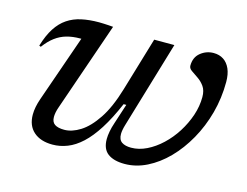

<svg xmlns="http://www.w3.org/2000/svg" viewBox="-77 -631 981 763"><g transform="rotate(15 413.0 -249.0)"><path d="M473.5 -497.5H556.5L450 -140Q446.5 -128.5 444.8 -118.8Q443 -109 443 -101.5Q443 -78 457 -68.5Q471 -59 495.5 -59Q527.5 -59 559.2 -74.5Q591 -90 619.5 -116.8Q648 -143.5 670 -178.2Q692 -213 704.8 -251Q717.5 -289 717.5 -326.5Q717.5 -353.5 705.8 -370Q694 -386.5 678.2 -397Q662.5 -407.5 650.8 -415.8Q639 -424 639 -435Q639 -469.5 662.5 -488.5Q686 -507.5 716 -507.5Q739.5 -507.5 756.8 -496.2Q774 -485 783.8 -463Q793.5 -441 793.5 -409Q793.5 -342.5 776.8 -280.8Q760 -219 730.2 -166.2Q700.5 -113.5 661.8 -74Q623 -34.5 578.2 -12.2Q533.5 10 487 10Q442.5 10 418 -8.2Q393.5 -26.5 393.5 -67.5Q393.5 -81.5 396.8 -99Q400 -116.5 407 -137L433.5 -218.5H422.5Q395 -154.5 367 -110.5Q339 -66.5 310.2 -40Q281.5 -13.5 251.5 -1.8Q221.5 10 190.5 10Q141 10 112.8 -15Q84.5 -40 84.5 -85.5Q84.5 -115.5 97.5 -152.5L193 -426Q191 -426 190.5 -426Q190 -426 188 -426Q158 -426 133 -419Q108 -412 86.5 -396Q65 -380 45.5 -353.5L38.5 -356.5Q52 -401.5 70.8 -430.5Q89.5 -459.5 114.8 -476.5Q140 -493.5 172.2 -500.5Q204.5 -507.5 244 -507.5Q254 -507.5 263.5 -507Q273 -506.5 283 -506Q293 -505.5 302.5 -504.5L176.5 -140Q172 -127.5 170 -117Q168 -106.5 168 -98Q168 -77 181.2 -68Q194.5 -59 220.5 -59Q252 -59 286.2 -80.5Q320.5 -102 352.2 -149.5Q384 -197 407.5 -276Z"/></g></svg>

Font: Newsreader 8pt
Style: Italic
Weight: 400
Italic angle: -17°
Version: Version 1.003